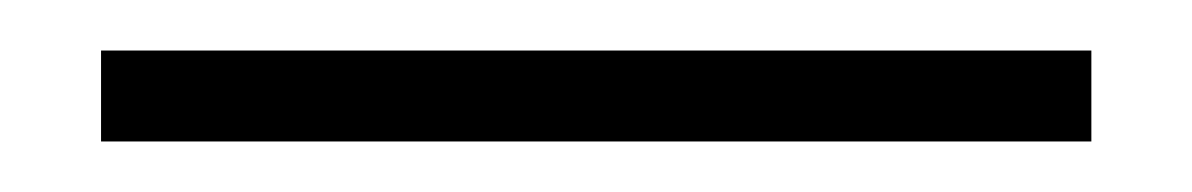

<svg xmlns="http://www.w3.org/2000/svg" viewBox="-20 27 472 76"><path d="M412 47V83H20V47Z"/></svg>

Font: Gemunu Libre ExtraLight ExtraLight
Style: Regular
Weight: 250
Version: Version 1.100